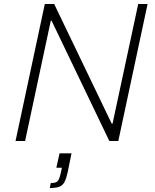

<svg xmlns="http://www.w3.org/2000/svg" viewBox="-20 -708 780 964"><path d="M58 0 205 -688H252L541 -87H545L674 -688H721L574 0H529L239 -604H235L106 0ZM230 236 235 211Q259 211 268 203Q277 195 284 165L291 134H263L279 62H339L320 156Q313 188 304 205.5Q295 223 278 229.5Q261 236 230 236Z"/></svg>

Font: Saira ExtraLight
Style: Italic
Weight: 200
Italic angle: -12°
Designer: Hector Gatti with collaboration of the Omnibus-Type team
Foundry: Omnibus-Type
Version: Version 1.100; ttfautohint (v1.8.3)